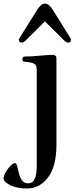

<svg xmlns="http://www.w3.org/2000/svg" viewBox="-34 -782 429 1094"><path d="M73.7 -554.7Q73.7 -559.1 77.6 -565.9L176.8 -724.6Q199.7 -761.7 222.2 -761.7Q244.6 -761.7 267.6 -724.6L366.7 -565.9Q370.6 -559.1 370.6 -554.7Q370.6 -547.9 366.2 -543.5Q361.8 -539.1 354 -539.1Q344.2 -539.1 329.6 -553.7L223.1 -659.2H221.2L114.7 -553.7Q100.1 -539.1 90.3 -539.1Q82.5 -539.1 78.1 -543.5Q73.7 -547.9 73.7 -554.7ZM-13.7 233.9Q-13.7 213.9 10.5 180.7Q34.7 147.5 51.8 147.5Q57.6 147.5 60.8 155.5Q64 163.6 69.3 188Q73.2 205.1 76.7 216.1Q80.1 227.1 86.7 239Q93.3 251 103.3 256.8Q113.3 262.7 127.4 262.7Q175.3 262.7 175.3 163.1V-384.8Q175.3 -399.9 171.4 -407.5Q167.5 -415 158.2 -419.9Q143.6 -427.2 110.8 -429.7Q104 -430.2 101.3 -430.9Q98.6 -431.6 96.4 -434.6Q94.2 -437.5 94.2 -443.8Q94.2 -452.6 97.7 -456.3Q101.1 -460 110.4 -460Q145.5 -460 190.4 -464.4Q248.5 -469.7 265.6 -469.7Q275.9 -469.7 281 -465.1Q286.1 -460.4 286.9 -455.6Q287.6 -450.7 287.6 -441.9V42.5Q287.6 166 239.7 229Q191.9 292 120.1 292Q63.5 292 24.9 273.4Q-13.7 254.9 -13.7 233.9Z"/></svg>

Font: Monomachus
Style: Medium
Weight: 500
Designer: Alexey Kryukov
Version: Version 1.0